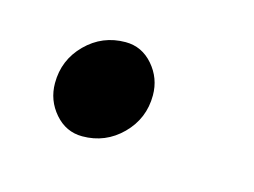

<svg xmlns="http://www.w3.org/2000/svg" viewBox="-36 -151 286 216"><g transform="rotate(15 107.5 -43.5)"><path d="M90 -101Q109 -101 122 -86Q135 -71 135 -51Q135 -24 116 -5Q97 14 70 14Q51 14 38 -1Q25 -16 25 -36Q25 -63 44 -82Q63 -101 90 -101Z"/></g></svg>

Font: EB Garamond 12
Style: Italic
Weight: 400
Italic angle: -17°
Version: Version 0.016; ttfautohint (v1.8.4)